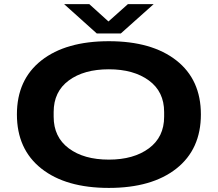

<svg xmlns="http://www.w3.org/2000/svg" viewBox="-20 -899 1056 931"><path d="M291 -878.9H413.1L505.9 -794.9L600.1 -878.9H725.1L565.9 -736.8H449.2ZM62 -344.2Q62 -512.7 180.7 -606Q299.3 -699.2 507.8 -699.2Q716.3 -699.2 835.2 -606Q954.1 -512.7 954.1 -344.2Q954.1 -175.3 835.2 -81.5Q716.3 12.2 507.8 12.2Q299.3 12.2 180.7 -81.5Q62 -175.3 62 -344.2ZM507.8 -125Q627.9 -125 701.9 -179.7Q775.9 -234.4 775.9 -333V-356Q775.9 -454.6 701.9 -508.8Q627.9 -563 507.8 -563Q386.7 -563 313.5 -508.8Q240.2 -454.6 240.2 -356V-333Q240.2 -234.4 313.5 -179.7Q386.7 -125 507.8 -125Z"/></svg>

Font: Archivo Expanded
Style: Bold
Weight: 700
Width: 7
Designer: Hector Gatti
Foundry: Omnibus-Type
Version: Version 2.001